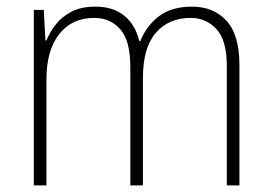

<svg xmlns="http://www.w3.org/2000/svg" viewBox="-20 -559 819 579"><path d="M559 -539Q624 -539 663 -496.5Q702 -454 702 -363V0H664V-360Q664 -437 633 -471Q602 -505 555 -505Q489 -505 450 -460Q411 -415 411 -324V0H373V-356Q373 -437 342.5 -471Q312 -505 264 -505Q197 -505 158.5 -456Q120 -407 120 -319V0H82V-529H112L117 -437H120Q130 -462 148.5 -485.5Q167 -509 196 -524Q225 -539 268 -539Q322 -539 355.5 -511Q389 -483 400 -435H403Q422 -482 460 -510.5Q498 -539 559 -539Z"/></svg>

Font: Noto Sans Arabic SemCond ExtLt
Style: Regular
Weight: 200
Width: 4
Designer: Monotype Design Team, Nadine Chahine, Nizar Qandah and Khaled Hosny
Foundry: Monotype Imaging Inc.
Version: Version 2.012; ttfautohint (v1.8.4.7-5d5b)